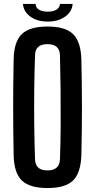

<svg xmlns="http://www.w3.org/2000/svg" viewBox="-20 -942 480 970"><path d="M220 8Q130 8 90.5 -30Q51 -68 49 -157Q44 -400 49 -644Q51 -732 90.5 -770Q130 -808 220 -808Q310 -808 349 -770Q388 -732 391 -644Q397 -399 391 -157Q388 -68 349 -30Q310 8 220 8ZM220 -81Q281 -81 283 -138Q286 -221 286.5 -311Q287 -401 286 -491Q285 -581 283 -663Q281 -719 220 -719Q158 -719 157 -663Q154 -581 153 -491Q152 -401 153 -311Q154 -221 157 -138Q158 -81 220 -81ZM96 -922H160Q160 -904 176.5 -893.5Q193 -883 221 -883Q249 -883 265.5 -893.5Q282 -904 283 -922H347Q344 -883 309 -858Q274 -833 221 -833Q168 -833 133.5 -858Q99 -883 96 -922Z"/></svg>

Font: Big Shoulders Display
Style: Bold
Weight: 700
Designer: Patric King
Foundry: XO Type Co
Version: Version 1.000; ttfautohint (v1.8.2)